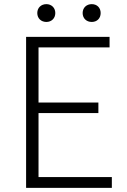

<svg xmlns="http://www.w3.org/2000/svg" viewBox="-20 -907 613 927"><path d="M106 0H520V-52H166V-361H455V-412H166V-678H509V-729H106ZM204 -801C228 -801 247 -818 247 -844C247 -870 228 -887 204 -887C179 -887 160 -870 160 -844C160 -818 179 -801 204 -801ZM423 -801C448 -801 466 -818 466 -844C466 -870 448 -887 423 -887C398 -887 379 -870 379 -844C379 -818 398 -801 423 -801Z"/></svg>

Font: Genne Gothic Light
Style: Regular
Weight: 300
Designer: Ryoko NISHIZUKA (kana & ideographs); Paul D. Hunt (Latin, Greek & Cyrillic); Wenlong ZHANG (bopomofo); Sandoll Communica
Foundry: Adobe Systems Incorporated
Version: Version 1.004;PS 1.004;hotconv 16.6.51;makeotf.lib2.5.65220